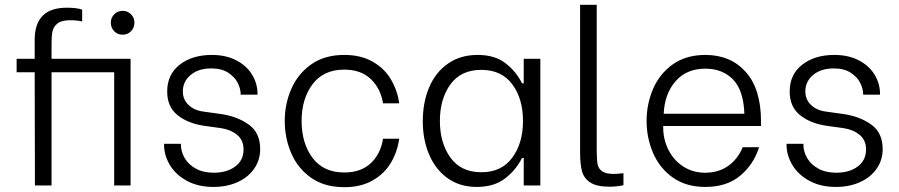

<svg xmlns="http://www.w3.org/2000/svg" viewBox="-20 -770 3731 797"><path d="M522 0H454V-470H194V0H125L124 -470H49V-526H124V-605Q124 -738 257 -738Q300 -738 321 -730V-681Q299 -686 271 -686Q235 -686 218.5 -672.5Q202 -659 198 -640Q194 -621 194 -592V-526H522ZM538 -676Q538 -655 524 -640.5Q510 -626 489 -626Q468 -626 454 -640.5Q440 -655 440 -676Q440 -696 454 -710.5Q468 -725 489 -725Q510 -725 524 -710.5Q538 -696 538 -676Z M731 -173V-169Q731 -141 746.5 -114Q762 -87 793 -70Q824 -53 868 -53Q921 -53 956 -78.5Q991 -104 991 -150Q991 -188 964.5 -210Q938 -232 898 -238L826 -248Q759 -258 716.5 -292.5Q674 -327 674 -390Q674 -461 726 -501.5Q778 -542 859 -542Q918 -542 961 -519.5Q1004 -497 1026.5 -460Q1049 -423 1049 -380V-377H979V-379Q979 -401 967 -425.5Q955 -450 927.5 -468Q900 -486 857 -486Q804 -486 771.5 -459Q739 -432 739 -390Q739 -357 762.5 -334.5Q786 -312 823 -307L902 -296Q969 -285 1014.5 -251.5Q1060 -218 1060 -151Q1060 -105 1034.5 -69Q1009 -33 965 -13.5Q921 6 866 6Q803 6 756.5 -19Q710 -44 685.5 -84.5Q661 -125 661 -169V-173Z M1162 -268Q1162 -338 1189 -400.5Q1216 -463 1271.5 -502.5Q1327 -542 1409 -542Q1478 -542 1527 -514Q1576 -486 1603 -440Q1630 -394 1637 -341H1570Q1560 -403 1519 -442Q1478 -481 1409 -481Q1323 -481 1277.5 -420.5Q1232 -360 1232 -268Q1232 -175 1277.5 -114.5Q1323 -54 1409 -54Q1478 -54 1519 -92.5Q1560 -131 1570 -194H1637Q1630 -141 1603 -95Q1576 -49 1527 -21Q1478 7 1409 7Q1327 7 1271.5 -32Q1216 -71 1189 -134Q1162 -197 1162 -268Z M1735 -267Q1735 -345 1761.5 -407.5Q1788 -470 1839.5 -506Q1891 -542 1963 -542Q2034 -542 2078.5 -507.5Q2123 -473 2147 -424H2154V-526H2223V0H2154V-114H2147Q2121 -63 2075.5 -28.5Q2030 6 1959 6Q1889 6 1838.5 -30Q1788 -66 1761.5 -128Q1735 -190 1735 -267ZM1806 -268Q1806 -176 1850 -115.5Q1894 -55 1978 -55Q2062 -55 2106.5 -115.5Q2151 -176 2151 -268Q2151 -360 2106.5 -420Q2062 -480 1978 -480Q1893 -480 1849.5 -419.5Q1806 -359 1806 -268Z M2457 -750V-147Q2457 -108 2460.5 -89Q2464 -70 2479.5 -59Q2495 -48 2529 -48Q2539 -48 2551 -49.5Q2563 -51 2568 -51V-1Q2538 5 2510 5Q2456 5 2429.5 -13Q2403 -31 2395.5 -60.5Q2388 -90 2388 -138V-750Z M2664 -268Q2664 -338 2691 -401Q2718 -464 2773 -503Q2828 -542 2908 -542Q3013 -542 3076 -471Q3139 -400 3139 -266V-247H2733V-240Q2733 -192 2754.5 -148.5Q2776 -105 2816 -79Q2856 -53 2907 -53Q2963 -53 3003 -81.5Q3043 -110 3063 -159H3131Q3109 -88 3053 -41Q2997 6 2908 6Q2828 6 2773 -33Q2718 -72 2691 -135Q2664 -198 2664 -268ZM3070 -298Q3066 -397 3022 -441Q2978 -485 2908 -485Q2830 -485 2784.5 -433Q2739 -381 2735 -298Z M3315 -173V-169Q3315 -141 3330.5 -114Q3346 -87 3377 -70Q3408 -53 3452 -53Q3505 -53 3540 -78.5Q3575 -104 3575 -150Q3575 -188 3548.5 -210Q3522 -232 3482 -238L3410 -248Q3343 -258 3300.5 -292.5Q3258 -327 3258 -390Q3258 -461 3310 -501.5Q3362 -542 3443 -542Q3502 -542 3545 -519.5Q3588 -497 3610.5 -460Q3633 -423 3633 -380V-377H3563V-379Q3563 -401 3551 -425.5Q3539 -450 3511.5 -468Q3484 -486 3441 -486Q3388 -486 3355.5 -459Q3323 -432 3323 -390Q3323 -357 3346.5 -334.5Q3370 -312 3407 -307L3486 -296Q3553 -285 3598.5 -251.5Q3644 -218 3644 -151Q3644 -105 3618.5 -69Q3593 -33 3549 -13.5Q3505 6 3450 6Q3387 6 3340.5 -19Q3294 -44 3269.5 -84.5Q3245 -125 3245 -169V-173Z"/></svg>

Font: Lopes Sans Light
Style: Regular
Weight: 300
Designer: Gabriel Lam, Diego Maldonado
Foundry: TypeRant, Foresti Design
Version: Version 4.000